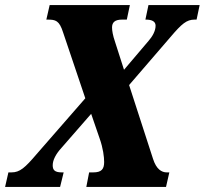

<svg xmlns="http://www.w3.org/2000/svg" viewBox="-49 -734 804 754"><path d="M-29 0H187L201 -57H194C165 -57 158 -67 158 -85C158 -105 170 -129 193 -154L309 -287L342 -191C356 -152 360 -117 360 -98C360 -70 350 -57 317 -57H301L290 0H603L616 -57H606C586 -57 565 -69 552 -110L458 -400L620 -588C665 -641 684 -657 715 -657H723L735 -714H534L522 -657H524C549 -657 562 -649 562 -633C562 -612 549 -590 534 -573L438 -460L403 -569C394 -595 391 -614 391 -626C391 -646 402 -657 430 -657H449L461 -714H146L133 -657H138C169 -657 184 -654 199 -606L286 -348L95 -129C49 -75 29 -57 -4 -57H-16Z"/></svg>

Font: Noto Serif ExtraCondensed Black
Style: Italic
Weight: 900
Width: 2
Italic angle: -12°
Designer: Monotype Design Team
Foundry: Monotype Imaging Inc.
Version: Version 2.014